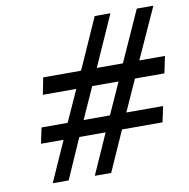

<svg xmlns="http://www.w3.org/2000/svg" viewBox="-79 -777 839 854"><g transform="rotate(-10 340.5 -350.0)"><path d="M468 -253 532 -395H665L681 -471H565L669 -700H594L491 -471H373L475 -700H404L302 -471H131L116 -395H267L203 -253H85L70 -182H172L91 0H163L243 -182H362L281 0H355L436 -182H619L634 -253ZM394 -253H275L339 -395H458Z"/></g></svg>

Font: Advent Pro Medium
Style: Italic
Weight: 500
Italic angle: -12°
Version: Version 3.000